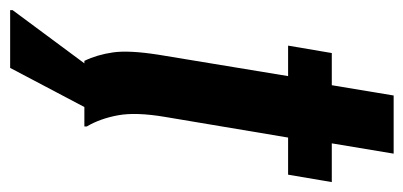

<svg xmlns="http://www.w3.org/2000/svg" viewBox="-254 -432 815 388"><g transform="rotate(90 154.0 -237.5)"><path d="M82.5 0Q70 -25.8 65.4 -57.9Q60.8 -90 70 -149.2L113.3 -411.7H51.7L66.7 -500H131.7L152.5 -625H270L249.2 -500H327.5L312.5 -411.7H237.5L195.8 -163.3Q185.8 -104.2 192.5 -67.9Q199.2 -31.7 215 -5V0ZM-20 150V145L87.5 0H175.8L96.7 150Z"/></g></svg>

Font: Familjen Grotesk SemiBold
Style: Italic
Weight: 600
Italic angle: -9.46201°
Designer: Anders Wikstroem, Jonas Baeckman, Matilda Gysing, Kristian Moeller
Foundry: Familjen STHLM AB
Version: Version 2.002